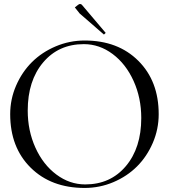

<svg xmlns="http://www.w3.org/2000/svg" viewBox="-20 -929 842 957"><path d="M498 -756.8 377 -861.8 353 -892.1 369.1 -904.8Q375 -909.2 378.9 -909.2Q385.3 -909.2 389.2 -903.8L506.8 -765.1ZM401.9 7.8Q234.9 7.8 132.8 -93.3Q30.8 -194.3 30.8 -359.9Q30.8 -434.6 60.3 -502.4Q89.8 -570.3 139.4 -619.6Q189 -668.9 257.8 -698Q326.7 -727.1 401.9 -727.1Q567.9 -727.1 669.4 -626Q771 -524.9 771 -359.9Q771 -285.2 741.7 -217Q712.4 -148.9 663.1 -99.6Q613.8 -50.3 545.4 -21.2Q477.1 7.8 401.9 7.8ZM404.8 -9.8Q530.3 -9.8 607.2 -100.8Q684.1 -191.9 684.1 -340.8Q684.1 -440.9 645.8 -525.6Q607.4 -610.4 541.5 -659.7Q475.6 -709 397.9 -709Q272 -709 195.1 -617.9Q118.2 -526.9 118.2 -377.9Q118.2 -277.8 156.5 -193.1Q194.8 -108.4 261 -59.1Q327.1 -9.8 404.8 -9.8Z"/></svg>

Font: FoglihtenNo07calt
Style: Regular
Weight: 500
Designer: gluk (gluksza@wp.pl)
Foundry: gluk (gluksza@wp.pl)
Version: Version 0.844